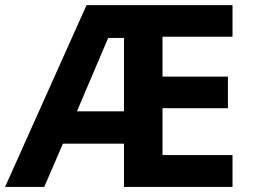

<svg xmlns="http://www.w3.org/2000/svg" viewBox="-20 -734 992 754"><path d="M893.1 0H466.8V-169.9H227.1L153.8 0H0L319.8 -713.9H893.1V-589.8H618.2V-433.1H875V-309.1H618.2V-125H893.1ZM282.2 -296.9H466.8V-585H404.8Z"/></svg>

Font: Open Sans
Style: Bold
Weight: 700
Designer: Monotype Design Team
Foundry: Monotype Imaging Inc.
Version: Version 3.000; ttfautohint (v1.8.4)